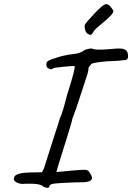

<svg xmlns="http://www.w3.org/2000/svg" viewBox="-20 -877 642 933"><path d="M489 -855Q506 -865 530 -827Q534 -817 516 -799Q498 -781 471.5 -759.5Q445 -738 437 -727Q427 -710 421.5 -708Q416 -706 404 -714Q397 -720 393.5 -733.5Q390 -747 391.5 -754.5Q393 -762 434 -806Q475 -850 489 -855ZM497 -637Q553 -643 572.5 -640.5Q592 -638 599 -624Q611 -582 581 -585Q564 -581 499 -579Q428 -573 423 -565Q420 -562 416 -556Q412 -550 410 -548Q412 -537 400 -502Q388 -467 376 -428Q344 -330 337.5 -316Q331 -302 328 -284Q308 -215 285.5 -145Q263 -75 254 -41Q276 -43 328.5 -48Q381 -53 396 -51.5Q411 -50 416 -37Q442 -2 406 6Q388 10 350 9Q267 12 244.5 15Q222 18 220 27Q220 42 192 31Q179 13 101 16Q80 19 62 10Q44 1 48 -12Q50 -38 131 -39L184 -40L194 -60Q202 -83 211.5 -115Q221 -147 234 -186Q268 -290 271 -302Q286 -334 304 -409Q350 -553 342 -556Q332 -557 287.5 -552.5Q243 -548 238 -545Q233 -538 221 -542Q209 -546 206 -556Q203 -573 212.5 -580Q222 -587 259.5 -598.5Q297 -610 335 -614Q373 -618 393 -635Q414 -642 428 -641Q440 -633 497 -637Z"/></svg>

Font: Caveat
Style: Regular
Weight: 400
Designer: Pablo Impallari
Foundry: Creative Lab NY
Version: Version 1.096; ttfautohint (v1.3)